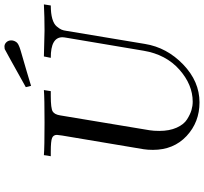

<svg xmlns="http://www.w3.org/2000/svg" viewBox="-47 -855 924 870"><g transform="rotate(-90 415.0 -420.0)"><path d="M142.1 -651.9Q143.1 -656.7 145 -668Q147 -679.2 147 -683.1Q183.1 -680.2 293.9 -680.2Q406.7 -680.2 441.9 -683.1L437 -651.9H415Q358.9 -651.9 345 -643.3Q331.1 -634.8 327.1 -608.9L259.8 -204.1Q256.8 -186 256.8 -160.2Q256.8 -114.3 271.5 -81.5Q286.1 -48.8 309.1 -34.4Q332 -20 351.1 -14.4Q370.1 -8.8 389.2 -8.8Q466.3 -8.8 534.7 -69.3Q603 -129.9 620.1 -231L678.2 -576.2Q681.2 -592.3 681.2 -599.1Q681.2 -652.3 587.9 -651.9L594.2 -683.1Q684.1 -680.2 710.9 -680.2Q772.9 -680.2 830.1 -683.1L825.2 -651.9Q789.1 -651.9 765.1 -645Q741.2 -638.2 730.2 -625Q719.2 -611.8 715.6 -603Q711.9 -594.2 710 -580.1L650.9 -225.1Q634.8 -126 557.9 -52Q481 22 386.2 22Q296.4 22 233.6 -36.6Q170.9 -95.2 170.9 -189Q170.9 -212.9 173.8 -231L235.8 -600.1L238.8 -624Q238.8 -640.1 224.9 -646Q210.9 -651.9 163.1 -651.9ZM455.1 -765.1Q621.1 -857.9 627.9 -860.8Q632.8 -861.8 639.2 -861.8Q650.4 -861.8 658.7 -853Q667 -844.2 667 -831.1Q667 -823.2 664.1 -816.7Q661.1 -810.1 657.5 -805.9Q653.8 -801.8 647 -798.3Q640.1 -794.9 636 -793.5Q631.8 -792 624.5 -789.6Q617.2 -787.1 616.2 -787.1Q563 -772 526.6 -761Q490.2 -750 478.5 -746.6Q466.8 -743.2 460.9 -741.2Z"/></g></svg>

Font: CMU Serif Extra
Style: RomanSlanted
Weight: 500
Italic angle: -9.46001°
Version: Version 0.7.0